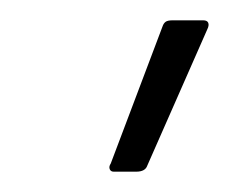

<svg xmlns="http://www.w3.org/2000/svg" viewBox="-20 -715 225 189"><path d="M92 -546Q89 -546 88 -548.5Q87 -551 89 -554L140 -689Q141 -692 143 -693.5Q145 -695 150 -695H180Q184 -695 185 -692.5Q186 -690 184 -686L125 -552Q123 -546 114 -546Z"/></svg>

Font: Sofia Sans Condensed Light
Style: Italic
Weight: 300
Italic angle: -9°
Version: Version 4.100